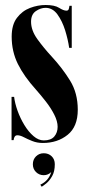

<svg xmlns="http://www.w3.org/2000/svg" viewBox="-20 -546 347 748"><path d="M147 11Q124.5 11 105.8 3.5Q87 -4 72.8 -11.5Q58.5 -19 47.5 -19Q35 -19 33 0H25V-168.5H35Q38 -143.5 48.5 -114.2Q59 -85 75 -58.8Q91 -32.5 110.5 -15.8Q130 1 150.5 1Q178.5 1 191.5 -14.2Q204.5 -29.5 204.5 -52Q204.5 -73.5 191.5 -99.2Q178.5 -125 158.8 -150.2Q139 -175.5 120 -197Q73.5 -248.5 49.5 -297Q25.5 -345.5 25.5 -403.5Q25.5 -449.5 46 -476.5Q66.5 -503.5 96.8 -515Q127 -526.5 157.5 -526.5Q193 -526.5 210.2 -515.5Q227.5 -504.5 238.5 -504.5Q245.5 -504.5 247.5 -509.8Q249.5 -515 250.5 -523.5H259.5V-359.5H249.5Q245 -391.5 233.8 -427.8Q222.5 -464 203.8 -489.8Q185 -515.5 157.5 -515.5Q138.5 -515.5 119.8 -502.8Q101 -490 101 -461.5Q101 -427.5 125.8 -393.2Q150.5 -359 182 -325Q223 -280.5 253 -232Q283 -183.5 283 -118.5Q283 -52.5 243.5 -20.8Q204 11 147 11ZM142.5 181.5 137 173.5Q169.5 158.5 179.5 124.5Q167 136.5 150.5 136.5Q132.5 136.5 120.2 124.2Q108 112 108 94Q108 75.5 120.2 63.2Q132.5 51 150.5 51Q169 51 181.2 62.8Q193.5 74.5 193.5 94Q193.5 122 183.2 140Q173 158 160.8 168Q148.5 178 142.5 181.5Z"/></svg>

Font: Imbue 100pt ExtraBold
Style: Regular
Weight: 800
Designer: Tyler Finck
Foundry: Etcetera Type Company
Version: Version 1.102; ttfautohint (v1.8.3)